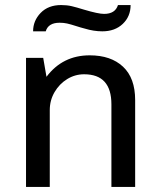

<svg xmlns="http://www.w3.org/2000/svg" viewBox="-20 -740 633 760"><path d="M385 -616Q351 -616 315 -627Q306 -629 298.5 -631.5Q291 -634 284 -636Q259 -644 245.5 -647Q232 -650 216 -650Q171 -650 161 -616H111Q111 -658 141 -689Q171 -720 222 -720Q245 -720 264 -715.5Q283 -711 312 -702Q369 -685 392 -685Q436 -685 447 -720H497Q497 -675 466 -645.5Q435 -616 385 -616ZM515 -344V0H421V-327Q421 -446 313 -446Q277 -446 246 -427Q215 -408 196 -375.5Q177 -343 177 -304V0H83V-511H151L164 -436Q228 -521 335 -521Q419 -521 467 -476Q515 -431 515 -344Z"/></svg>

Font: Chivo
Style: Regular
Weight: 400
Designer: Hector Gatti
Foundry: Omnibus-Type
Version: Version 1.003